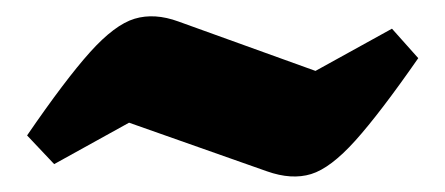

<svg xmlns="http://www.w3.org/2000/svg" viewBox="-20 -402 559 241"><path d="M48 -196 14 -232Q62 -302 93 -336.5Q124 -371 149 -378.5Q174 -386 204 -375L376 -313L472 -366L505 -329Q457 -260 426 -225.5Q395 -191 370.5 -183.5Q346 -176 315 -187L142 -248Z"/></svg>

Font: Piazzolla Black
Style: Regular
Weight: 900
Designer: Juan Pablo del Peral
Foundry: Huerta Tipografica
Version: Version 1.330